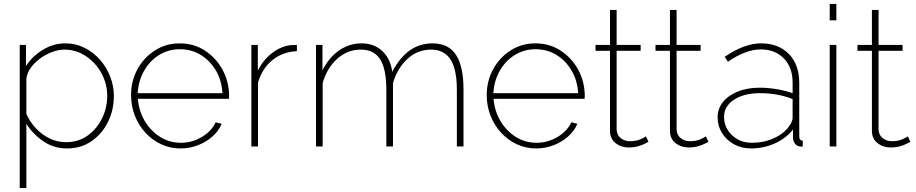

<svg xmlns="http://www.w3.org/2000/svg" viewBox="-20 -750 4691 983"><path d="M323 10Q255 10 201.5 -27Q148 -64 115 -116V213H81V-520H113V-412Q146 -463 200 -495.5Q254 -528 314 -528Q368 -528 413.5 -505Q459 -482 492.5 -443.5Q526 -405 544.5 -357Q563 -309 563 -259Q563 -187 533 -126Q503 -65 449 -27.5Q395 10 323 10ZM318 -22Q382 -22 429.5 -56.5Q477 -91 503 -145.5Q529 -200 529 -259Q529 -321 499.5 -375Q470 -429 420 -462.5Q370 -496 309 -496Q280 -496 247.5 -484Q215 -472 186 -451Q157 -430 137.5 -403Q118 -376 115 -346V-167Q133 -126 164 -93Q195 -60 234.5 -41Q274 -22 318 -22Z M904 10Q851 10 805 -11.5Q759 -33 724.5 -70.5Q690 -108 670.5 -157.5Q651 -207 651 -263Q651 -336 684 -396Q717 -456 773.5 -492Q830 -528 900 -528Q972 -528 1028.5 -491.5Q1085 -455 1118.5 -394.5Q1152 -334 1153 -260Q1153 -256 1152.5 -252Q1152 -248 1152 -244H686Q691 -181 721.5 -130Q752 -79 800 -49Q848 -19 906 -19Q963 -19 1013 -48.5Q1063 -78 1084 -124L1115 -116Q1100 -80 1068 -51.5Q1036 -23 993.5 -6.5Q951 10 904 10ZM685 -273H1119Q1115 -339 1085 -389.5Q1055 -440 1007.5 -469Q960 -498 901 -498Q843 -498 795.5 -469Q748 -440 718.5 -389Q689 -338 685 -273Z M1500 -488Q1428 -485 1375 -442.5Q1322 -400 1301 -327V0H1267V-520H1300V-388Q1327 -443 1372.5 -478Q1418 -513 1468 -519Q1478 -519 1486.5 -519.5Q1495 -520 1500 -520Z M2353 0H2319V-290Q2319 -395 2286.5 -445.5Q2254 -496 2187 -496Q2117 -496 2065 -447.5Q2013 -399 1992 -324V0H1958V-290Q1958 -396 1926.5 -446Q1895 -496 1827 -496Q1759 -496 1706.5 -449Q1654 -402 1632 -325V0H1598V-520H1631V-390Q1664 -456 1716.5 -492Q1769 -528 1831 -528Q1896 -528 1938 -488Q1980 -448 1988 -382Q2064 -528 2194 -528Q2277 -528 2315 -468.5Q2353 -409 2353 -294Z M2725 10Q2672 10 2626 -11.5Q2580 -33 2545.5 -70.5Q2511 -108 2491.5 -157.5Q2472 -207 2472 -263Q2472 -336 2505 -396Q2538 -456 2594.5 -492Q2651 -528 2721 -528Q2793 -528 2849.5 -491.5Q2906 -455 2939.5 -394.5Q2973 -334 2974 -260Q2974 -256 2973.5 -252Q2973 -248 2973 -244H2507Q2512 -181 2542.5 -130Q2573 -79 2621 -49Q2669 -19 2727 -19Q2784 -19 2834 -48.5Q2884 -78 2905 -124L2936 -116Q2921 -80 2889 -51.5Q2857 -23 2814.5 -6.5Q2772 10 2725 10ZM2506 -273H2940Q2936 -339 2906 -389.5Q2876 -440 2828.5 -469Q2781 -498 2722 -498Q2664 -498 2616.5 -469Q2569 -440 2539.5 -389Q2510 -338 2506 -273Z M3300 -24Q3298 -23 3284 -15.5Q3270 -8 3248 -1.5Q3226 5 3199 5Q3160 5 3131.5 -17.5Q3103 -40 3103 -81V-490H3029V-520H3103V-699H3137V-520H3260V-490H3137V-86Q3139 -57 3159 -42Q3179 -27 3205 -27Q3238 -27 3261.5 -38Q3285 -49 3287 -52Z M3607 -24Q3605 -23 3591 -15.5Q3577 -8 3555 -1.5Q3533 5 3506 5Q3467 5 3438.5 -17.5Q3410 -40 3410 -81V-490H3336V-520H3410V-699H3444V-520H3567V-490H3444V-86Q3446 -57 3466 -42Q3486 -27 3512 -27Q3545 -27 3568.5 -38Q3592 -49 3594 -52Z M3654 -149Q3654 -194 3681.5 -228Q3709 -262 3757.5 -281.5Q3806 -301 3870 -301Q3912 -301 3957 -293.5Q4002 -286 4038 -273V-328Q4038 -404 3993.5 -450.5Q3949 -497 3874 -497Q3836 -497 3793 -480.5Q3750 -464 3707 -434L3690 -459Q3791 -528 3876 -528Q3966 -528 4019 -473.5Q4072 -419 4072 -326V-52Q4072 -30 4090 -30V0Q4075 1 4071 -1Q4057 -4 4049 -16Q4041 -28 4040 -42V-87Q4004 -41 3946.5 -15.5Q3889 10 3825 10Q3776 10 3737.5 -11.5Q3699 -33 3676.5 -69Q3654 -105 3654 -149ZM4020 -104Q4038 -127 4038 -148V-243Q3961 -273 3872 -273Q3789 -273 3738 -239.5Q3687 -206 3687 -151Q3687 -115 3705.5 -85Q3724 -55 3756 -37Q3788 -19 3829 -19Q3891 -19 3942.5 -42.5Q3994 -66 4020 -104Z M4228 -646V-730H4262V-646ZM4228 0V-520H4262V0Z M4641 -24Q4639 -23 4625 -15.5Q4611 -8 4589 -1.5Q4567 5 4540 5Q4501 5 4472.5 -17.5Q4444 -40 4444 -81V-490H4370V-520H4444V-699H4478V-520H4601V-490H4478V-86Q4480 -57 4500 -42Q4520 -27 4546 -27Q4579 -27 4602.5 -38Q4626 -49 4628 -52Z"/></svg>

Font: Raleway ExtraLight
Style: Regular
Weight: 200
Designer: Matt McInerney, Pablo Impallari, Rodrigo Fuenzalida
Foundry: Matt McInerney, Pablo Impallari, Rodrigo Fuenzalida
Version: Version 4.026